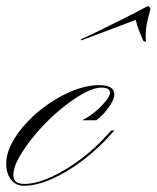

<svg xmlns="http://www.w3.org/2000/svg" viewBox="-64 -589 504 618"><path d="M12 9Q-13 9 -28.5 -11Q-44 -31 -44 -62Q-44 -94 -25.5 -129Q-7 -164 24.5 -197Q56 -230 95 -256.5Q134 -283 175.5 -299Q217 -315 255 -315Q304 -315 304 -285Q304 -269 286.5 -244Q269 -219 246 -202H200Q220 -211 240.5 -228Q261 -245 275.5 -262.5Q290 -280 290 -290Q290 -307 263 -307Q237 -307 201 -286.5Q165 -266 126 -233Q87 -200 54 -161.5Q21 -123 0 -87Q-21 -51 -21 -25Q-21 3 14 3Q51 3 98 -18Q145 -39 193.5 -75Q242 -111 282 -156L294 -169H304L295 -159Q252 -110 201.5 -72Q151 -34 102 -12.5Q53 9 12 9ZM198 -459 197 -463Q212 -469 243.5 -484.5Q275 -500 310.5 -517.5Q346 -535 374 -549.5Q402 -564 411 -569Q420 -569 420 -558Q415 -542 410 -519Q405 -496 405 -475Q405 -471 405 -466.5Q405 -462 406 -457Q406 -455 402 -455Q400 -455 397 -458Q390 -475 383.5 -490.5Q377 -506 373 -525Z"/></svg>

Font: Ballet
Style: Regular
Weight: 400
Designer: Maximiliano R. Sproviero
Foundry: Omnibus-Type
Version: Version 1.100